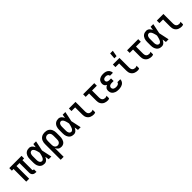

<svg xmlns="http://www.w3.org/2000/svg" viewBox="434 -2587 4632 4632"><g transform="rotate(-45 2750.0 -270.5)"><path d="M441 8H425Q401 8 377.5 2Q354 -4 336 -19Q318 -34 309.5 -57Q301 -80 301 -103V-432H199V0H99V-432H41V-520H459V-432H401V-103Q401 -98 402.5 -93.5Q404 -89 407.5 -86Q411 -83 415.5 -81.5Q420 -80 425 -80H441Z M720 8Q694 8 668.5 2Q643 -4 621.5 -18.5Q600 -33 584.5 -54Q569 -75 560 -99Q551 -123 547.5 -148.5Q544 -174 544 -200V-320Q544 -346 547.5 -371.5Q551 -397 560 -421Q569 -445 584.5 -466Q600 -487 621.5 -501.5Q643 -516 668.5 -522Q694 -528 720 -528Q741 -528 762 -520Q783 -512 799 -497.5Q815 -483 827 -464.5Q839 -446 848 -426Q852 -450 855.5 -473.5Q859 -497 862 -520H954Q940 -456 927.5 -391.5Q915 -327 900 -263Q915 -198 928 -132Q941 -66 956 0H864Q861 -25 857 -49.5Q853 -74 849 -98Q840 -78 828.5 -59Q817 -40 800.5 -24.5Q784 -9 763 -0.5Q742 8 720 8ZM720 -80Q734 -80 746.5 -87.5Q759 -95 768 -105.5Q777 -116 783 -129Q789 -142 794 -155Q799 -168 803 -181.5Q807 -195 810.5 -208.5Q814 -222 817 -236Q820 -250 822 -264Q819 -281 814.5 -299Q810 -317 805 -334.5Q800 -352 793.5 -369Q787 -386 777.5 -401.5Q768 -417 753 -428.5Q738 -440 720 -440Q706 -440 694 -435Q682 -430 673 -420Q664 -410 658.5 -397.5Q653 -385 650 -372.5Q647 -360 646 -346.5Q645 -333 645 -320V-200Q645 -187 646 -173.5Q647 -160 650 -147.5Q653 -135 658.5 -122.5Q664 -110 673 -100Q682 -90 694 -85Q706 -80 720 -80Z M1060 215V-320Q1060 -347 1064.5 -373.5Q1069 -400 1080 -425Q1091 -450 1109 -470.5Q1127 -491 1150.5 -504Q1174 -517 1200.5 -522.5Q1227 -528 1254 -528Q1281 -528 1307.5 -522.5Q1334 -517 1357.5 -504Q1381 -491 1399 -470.5Q1417 -450 1428 -425Q1439 -400 1443.5 -373.5Q1448 -347 1448 -320V-200Q1448 -176 1445 -151.5Q1442 -127 1435 -104Q1428 -81 1416 -59.5Q1404 -38 1385.5 -22.5Q1367 -7 1343 0.5Q1319 8 1295 8Q1273 8 1251.5 2.5Q1230 -3 1212.5 -16Q1195 -29 1182 -47.5Q1169 -66 1161 -86V215ZM1254 -80Q1276 -80 1295.5 -90Q1315 -100 1327 -118Q1339 -136 1343 -157Q1347 -178 1347 -200V-320Q1347 -342 1343 -363Q1339 -384 1327 -402Q1315 -420 1295.5 -430Q1276 -440 1254 -440Q1232 -440 1212.5 -430Q1193 -420 1181 -402Q1169 -384 1165 -363Q1161 -342 1161 -320V-200Q1161 -178 1165 -157Q1169 -136 1181 -118Q1193 -100 1212.5 -90Q1232 -80 1254 -80Z M1720 8Q1694 8 1668.5 2Q1643 -4 1621.5 -18.5Q1600 -33 1584.5 -54Q1569 -75 1560 -99Q1551 -123 1547.5 -148.5Q1544 -174 1544 -200V-320Q1544 -346 1547.5 -371.5Q1551 -397 1560 -421Q1569 -445 1584.5 -466Q1600 -487 1621.5 -501.5Q1643 -516 1668.5 -522Q1694 -528 1720 -528Q1741 -528 1762 -520Q1783 -512 1799 -497.5Q1815 -483 1827 -464.5Q1839 -446 1848 -426Q1852 -450 1855.5 -473.5Q1859 -497 1862 -520H1954Q1940 -456 1927.5 -391.5Q1915 -327 1900 -263Q1915 -198 1928 -132Q1941 -66 1956 0H1864Q1861 -25 1857 -49.5Q1853 -74 1849 -98Q1840 -78 1828.5 -59Q1817 -40 1800.5 -24.5Q1784 -9 1763 -0.5Q1742 8 1720 8ZM1720 -80Q1734 -80 1746.5 -87.5Q1759 -95 1768 -105.5Q1777 -116 1783 -129Q1789 -142 1794 -155Q1799 -168 1803 -181.5Q1807 -195 1810.5 -208.5Q1814 -222 1817 -236Q1820 -250 1822 -264Q1819 -281 1814.5 -299Q1810 -317 1805 -334.5Q1800 -352 1793.5 -369Q1787 -386 1777.5 -401.5Q1768 -417 1753 -428.5Q1738 -440 1720 -440Q1706 -440 1694 -435Q1682 -430 1673 -420Q1664 -410 1658.5 -397.5Q1653 -385 1650 -372.5Q1647 -360 1646 -346.5Q1645 -333 1645 -320V-200Q1645 -187 1646 -173.5Q1647 -160 1650 -147.5Q1653 -135 1658.5 -122.5Q1664 -110 1673 -100Q1682 -90 1694 -85Q1706 -80 1720 -80Z M2403 8Q2376 8 2349.5 3.5Q2323 -1 2299 -12Q2275 -23 2255 -41.5Q2235 -60 2222.5 -83.5Q2210 -107 2205 -133.5Q2200 -160 2200 -187V-432H2075V-520H2300V-187Q2300 -166 2306 -145Q2312 -124 2326.5 -108.5Q2341 -93 2361.5 -86.5Q2382 -80 2403 -80Q2418 -80 2432 -84Q2446 -88 2458 -96V-8Q2446 0 2432 4Q2418 8 2403 8Z M2879 8Q2852 8 2825.5 3.5Q2799 -1 2775 -12Q2751 -23 2731 -41.5Q2711 -60 2698 -83.5Q2685 -107 2680 -133.5Q2675 -160 2675 -187V-432H2560V-520H2940V-432H2776V-187Q2776 -166 2782 -145Q2788 -124 2802 -108.5Q2816 -93 2837 -86.5Q2858 -80 2879 -80Q2893 -80 2907 -84Q2921 -88 2934 -96V-8Q2921 0 2907 4Q2893 8 2879 8Z M3247 8Q3223 8 3198.5 5Q3174 2 3151 -6Q3128 -14 3107.5 -28Q3087 -42 3072.5 -61.5Q3058 -81 3051 -105Q3044 -129 3044 -153Q3044 -172 3049 -191.5Q3054 -211 3065.5 -226.5Q3077 -242 3093 -253Q3109 -264 3127 -272Q3112 -279 3099 -289.5Q3086 -300 3077 -314Q3068 -328 3064 -344.5Q3060 -361 3060 -377Q3060 -400 3066.5 -422Q3073 -444 3086 -462.5Q3099 -481 3118 -494Q3137 -507 3158 -514.5Q3179 -522 3201.5 -525Q3224 -528 3247 -528Q3269 -528 3291 -525.5Q3313 -523 3334 -516Q3355 -509 3373.5 -496.5Q3392 -484 3405.5 -466.5Q3419 -449 3426.5 -428Q3434 -407 3434 -385V-378H3333V-381Q3333 -395 3324.5 -408Q3316 -421 3303.5 -428Q3291 -435 3276.5 -437.5Q3262 -440 3247 -440Q3232 -440 3217 -437.5Q3202 -435 3189 -427Q3176 -419 3168.5 -405Q3161 -391 3161 -376Q3161 -361 3169 -347.5Q3177 -334 3190.5 -326.5Q3204 -319 3219.5 -316.5Q3235 -314 3250 -314H3307V-226H3250Q3238 -226 3226 -225Q3214 -224 3202.5 -221Q3191 -218 3180 -212.5Q3169 -207 3161 -198.5Q3153 -190 3149 -178Q3145 -166 3145 -155Q3145 -137 3154 -121Q3163 -105 3178.5 -95.5Q3194 -86 3211.5 -83Q3229 -80 3247 -80Q3264 -80 3280.5 -82Q3297 -84 3312 -91Q3327 -98 3338 -111Q3349 -124 3349 -140V-142H3450V-138Q3450 -114 3441.5 -92Q3433 -70 3417.5 -52Q3402 -34 3382 -22.5Q3362 -11 3339.5 -4Q3317 3 3293.5 5.5Q3270 8 3247 8Z M3903 8Q3876 8 3849.5 3.5Q3823 -1 3799 -12Q3775 -23 3755 -41.5Q3735 -60 3722.5 -83.5Q3710 -107 3705 -133.5Q3700 -160 3700 -187V-432H3575V-520H3800V-187Q3800 -166 3806 -145Q3812 -124 3826.5 -108.5Q3841 -93 3861.5 -86.5Q3882 -80 3903 -80Q3918 -80 3932 -84Q3946 -88 3958 -96V-8Q3946 0 3932 4Q3918 8 3903 8ZM3706 -600 3718 -756H3809L3781 -600Z M4379 8Q4352 8 4325.5 3.5Q4299 -1 4275 -12Q4251 -23 4231 -41.5Q4211 -60 4198 -83.5Q4185 -107 4180 -133.5Q4175 -160 4175 -187V-432H4060V-520H4440V-432H4276V-187Q4276 -166 4282 -145Q4288 -124 4302 -108.5Q4316 -93 4337 -86.5Q4358 -80 4379 -80Q4393 -80 4407 -84Q4421 -88 4434 -96V-8Q4421 0 4407 4Q4393 8 4379 8Z M4720 8Q4694 8 4668.5 2Q4643 -4 4621.5 -18.5Q4600 -33 4584.5 -54Q4569 -75 4560 -99Q4551 -123 4547.5 -148.5Q4544 -174 4544 -200V-320Q4544 -346 4547.5 -371.5Q4551 -397 4560 -421Q4569 -445 4584.5 -466Q4600 -487 4621.5 -501.5Q4643 -516 4668.5 -522Q4694 -528 4720 -528Q4741 -528 4762 -520Q4783 -512 4799 -497.5Q4815 -483 4827 -464.5Q4839 -446 4848 -426Q4852 -450 4855.5 -473.5Q4859 -497 4862 -520H4954Q4940 -456 4927.5 -391.5Q4915 -327 4900 -263Q4915 -198 4928 -132Q4941 -66 4956 0H4864Q4861 -25 4857 -49.5Q4853 -74 4849 -98Q4840 -78 4828.5 -59Q4817 -40 4800.5 -24.5Q4784 -9 4763 -0.5Q4742 8 4720 8ZM4720 -80Q4734 -80 4746.5 -87.5Q4759 -95 4768 -105.5Q4777 -116 4783 -129Q4789 -142 4794 -155Q4799 -168 4803 -181.5Q4807 -195 4810.5 -208.5Q4814 -222 4817 -236Q4820 -250 4822 -264Q4819 -281 4814.5 -299Q4810 -317 4805 -334.5Q4800 -352 4793.5 -369Q4787 -386 4777.5 -401.5Q4768 -417 4753 -428.5Q4738 -440 4720 -440Q4706 -440 4694 -435Q4682 -430 4673 -420Q4664 -410 4658.5 -397.5Q4653 -385 4650 -372.5Q4647 -360 4646 -346.5Q4645 -333 4645 -320V-200Q4645 -187 4646 -173.5Q4647 -160 4650 -147.5Q4653 -135 4658.5 -122.5Q4664 -110 4673 -100Q4682 -90 4694 -85Q4706 -80 4720 -80Z M5403 8Q5376 8 5349.5 3.5Q5323 -1 5299 -12Q5275 -23 5255 -41.5Q5235 -60 5222.5 -83.5Q5210 -107 5205 -133.5Q5200 -160 5200 -187V-432H5075V-520H5300V-187Q5300 -166 5306 -145Q5312 -124 5326.5 -108.5Q5341 -93 5361.5 -86.5Q5382 -80 5403 -80Q5418 -80 5432 -84Q5446 -88 5458 -96V-8Q5446 0 5432 4Q5418 8 5403 8Z"/></g></svg>

Font: Iosevka Term Semibold
Style: Regular
Weight: 600
Monospace: yes
Designer: Belleve Invis
Foundry: Belleve Invis
Version: Version 31.4.0